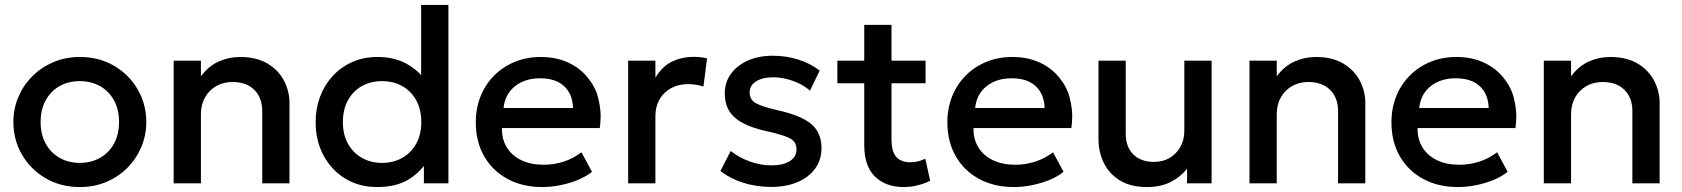

<svg xmlns="http://www.w3.org/2000/svg" viewBox="-20 -740 6790 775"><path d="M302 15Q224.5 15 163.8 -20.8Q103 -56.5 68.5 -116.2Q34 -176 34 -247.5Q34 -300.5 53.8 -347.8Q73.5 -395 109.8 -431.5Q146 -468 195 -489Q244 -510 302 -510Q380 -510 440.8 -474.2Q501.5 -438.5 536 -378.8Q570.5 -319 570.5 -247.5Q570.5 -195 550.8 -147.5Q531 -100 495 -63.5Q459 -27 410 -6Q361 15 302 15ZM302 -82.5Q348 -82.5 383.8 -102.8Q419.5 -123 440 -160Q460.5 -197 460.5 -247.5Q460.5 -298 440 -335.2Q419.5 -372.5 383.8 -392.5Q348 -412.5 302 -412.5Q256 -412.5 220.5 -392.5Q185 -372.5 164.5 -335.2Q144 -298 144 -247.5Q144 -197 164.5 -160Q185 -123 220.8 -102.8Q256.5 -82.5 302 -82.5Z M681 0V-495H791V-432Q822 -473.5 863 -491.8Q904 -510 948 -510Q1016 -510 1060.5 -483Q1105 -456 1126.8 -413.5Q1148.5 -371 1148.5 -326V0H1038.5V-292Q1038.5 -345 1006.8 -377Q975 -409 918.5 -409Q881.5 -409 852.8 -392.5Q824 -376 807.5 -346.8Q791 -317.5 791 -278.5V0Z M1502 15Q1429.5 15 1373.5 -19.2Q1317.5 -53.5 1285.8 -112.8Q1254 -172 1254 -247.5Q1254 -302 1272 -349.8Q1290 -397.5 1323.2 -433.5Q1356.5 -469.5 1402.2 -489.8Q1448 -510 1503.5 -510Q1571 -510 1620.5 -483Q1654 -464.5 1680 -437V-720H1790V0H1691V-70Q1666.5 -39 1630 -16Q1579.5 15 1502 15ZM1522 -82.5Q1568 -82.5 1603.8 -102.8Q1639.5 -123 1660 -160Q1680.5 -197 1680.5 -247.5Q1680.5 -298 1660 -335.2Q1639.5 -372.5 1603.8 -392.5Q1568 -412.5 1522 -412.5Q1476 -412.5 1440.5 -392.5Q1405 -372.5 1384.5 -335.2Q1364 -298 1364 -247.5Q1364 -197 1384.5 -160Q1405 -123 1440.8 -102.8Q1476.5 -82.5 1522 -82.5Z M2169 15Q2089 15 2028.5 -17.8Q1968 -50.5 1934.2 -109.5Q1900.5 -168.5 1900.5 -246.5Q1900.5 -303.5 1920 -351.8Q1939.5 -400 1975 -435.5Q2010.5 -471 2058.2 -490.5Q2106 -510 2162.5 -510Q2224 -510 2272 -488.2Q2320 -466.5 2351.8 -427.5Q2383.5 -388.5 2394 -346.8Q2404.5 -305 2404.5 -271Q2404.5 -247.5 2401 -223H2006Q2006 -221 2006 -219Q2006 -177 2026 -144.5Q2046 -112 2084.2 -93.5Q2122.5 -75 2174.5 -75Q2216.5 -75 2255.8 -87.8Q2295 -100.5 2327 -125.5L2369.5 -46.5Q2345.5 -27 2311.5 -13.2Q2277.5 0.5 2240.5 7.8Q2203.5 15 2169 15ZM2012.5 -304H2293Q2291.5 -360 2257.2 -392Q2223 -424 2160 -424Q2099 -424 2058.8 -392Q2018.5 -360 2012.5 -304Z M2515.5 0V-495H2625.5V-426.5Q2653.5 -473 2693.5 -491.8Q2733.5 -510.5 2779.5 -510.5Q2794.5 -510.5 2808 -509Q2821.5 -507.5 2834 -504.5L2819.5 -391Q2804.5 -395.5 2789 -398Q2773.5 -400.5 2758 -400.5Q2700.5 -400.5 2663 -365.2Q2625.5 -330 2625.5 -269.5V0Z M3093 14.5Q3031.5 14.5 2978 -3Q2924.5 -20.5 2888 -50L2929.5 -130.5Q2964 -103.5 3007.2 -88Q3050.5 -72.5 3092.5 -72.5Q3141 -72.5 3168 -89.5Q3195 -106.5 3195 -137Q3195 -166 3171.8 -179.8Q3148.5 -193.5 3083.5 -208.5Q2990 -228 2947.8 -263.8Q2905.5 -299.5 2905.5 -363Q2905.5 -407.5 2930.2 -441.8Q2955 -476 2998.5 -495.5Q3042 -515 3099 -515Q3154.5 -515 3203.5 -499.2Q3252.5 -483.5 3288.5 -455L3249.5 -374Q3231 -390.5 3206.5 -402.5Q3182 -414.5 3154.8 -421.2Q3127.5 -428 3100.5 -428Q3058.5 -428 3032.2 -411.8Q3006 -395.5 3006 -367Q3006 -337.5 3031 -323.5Q3056 -309.5 3117 -295.5Q3213 -274.5 3254.5 -239.5Q3296 -204.5 3296 -142.5Q3296 -95 3270.5 -59.8Q3245 -24.5 3199.2 -5Q3153.5 14.5 3093 14.5Z M3628 15Q3555.5 15 3512 -27Q3468.5 -69 3468.5 -155.5V-404H3360V-495H3468.5V-639.5H3578.5V-495H3716V-404H3578.5V-179.5Q3578.5 -127.5 3598.2 -106.2Q3618 -85 3654 -85Q3671.5 -85 3687 -89Q3702.5 -93 3715 -99.5L3734.5 -10.5Q3713 0.5 3685.2 7.8Q3657.5 15 3628 15Z M4072.5 15Q3992.5 15 3932 -17.8Q3871.5 -50.5 3837.8 -109.5Q3804 -168.5 3804 -246.5Q3804 -303.5 3823.5 -351.8Q3843 -400 3878.5 -435.5Q3914 -471 3961.8 -490.5Q4009.5 -510 4066 -510Q4127.5 -510 4175.5 -488.2Q4223.5 -466.5 4255.2 -427.5Q4287 -388.5 4297.5 -346.8Q4308 -305 4308 -271Q4308 -247.5 4304.5 -223H3909.5Q3909.5 -221 3909.5 -219Q3909.5 -177 3929.5 -144.5Q3949.5 -112 3987.8 -93.5Q4026 -75 4078 -75Q4120 -75 4159.2 -87.8Q4198.5 -100.5 4230.5 -125.5L4273 -46.5Q4249 -27 4215 -13.2Q4181 0.5 4144 7.8Q4107 15 4072.5 15ZM3916 -304H4196.5Q4195 -360 4160.8 -392Q4126.5 -424 4063.5 -424Q4002.5 -424 3962.2 -392Q3922 -360 3916 -304Z M4610 15Q4543.5 15 4500.2 -11.8Q4457 -38.5 4435.5 -82.5Q4414 -126.5 4414 -178.5V-495H4524V-199Q4524 -148 4554.2 -117.2Q4584.5 -86.5 4638 -86.5Q4673 -86.5 4700.5 -102.2Q4728 -118 4744.2 -146.5Q4760.5 -175 4760.5 -212.5V-495H4870.5V0H4771.5V-58.5Q4742.5 -23.5 4702.8 -4.2Q4663 15 4610 15Z M5023.5 0V-495H5133.5V-432Q5164.5 -473.5 5205.5 -491.8Q5246.5 -510 5290.5 -510Q5358.5 -510 5403 -483Q5447.5 -456 5469.2 -413.5Q5491 -371 5491 -326V0H5381V-292Q5381 -345 5349.2 -377Q5317.5 -409 5261 -409Q5224 -409 5195.2 -392.5Q5166.5 -376 5150 -346.8Q5133.5 -317.5 5133.5 -278.5V0Z M5865 15Q5785 15 5724.5 -17.8Q5664 -50.5 5630.2 -109.5Q5596.5 -168.5 5596.5 -246.5Q5596.5 -303.5 5616 -351.8Q5635.5 -400 5671 -435.5Q5706.5 -471 5754.2 -490.5Q5802 -510 5858.5 -510Q5920 -510 5968 -488.2Q6016 -466.5 6047.8 -427.5Q6079.5 -388.5 6090 -346.8Q6100.5 -305 6100.5 -271Q6100.5 -247.5 6097 -223H5702Q5702 -221 5702 -219Q5702 -177 5722 -144.5Q5742 -112 5780.2 -93.5Q5818.5 -75 5870.5 -75Q5912.5 -75 5951.8 -87.8Q5991 -100.5 6023 -125.5L6065.5 -46.5Q6041.5 -27 6007.5 -13.2Q5973.5 0.5 5936.5 7.8Q5899.5 15 5865 15ZM5708.5 -304H5989Q5987.5 -360 5953.2 -392Q5919 -424 5856 -424Q5795 -424 5754.8 -392Q5714.5 -360 5708.5 -304Z M6211.5 0V-495H6321.5V-432Q6352.5 -473.5 6393.5 -491.8Q6434.5 -510 6478.5 -510Q6546.5 -510 6591 -483Q6635.5 -456 6657.2 -413.5Q6679 -371 6679 -326V0H6569V-292Q6569 -345 6537.2 -377Q6505.5 -409 6449 -409Q6412 -409 6383.2 -392.5Q6354.5 -376 6338 -346.8Q6321.5 -317.5 6321.5 -278.5V0Z"/></svg>

Font: Geologica EX
Style: Regular
Weight: 400
Designer: Sindre Bremnes, Frode Helland
Foundry: Monokrom Skriftforlag AS
Version: Version 1.010;gftools[0.9.28]